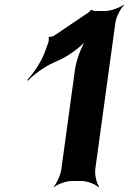

<svg xmlns="http://www.w3.org/2000/svg" viewBox="-20 -758 576 804"><path d="M379 -50 463 -662C466 -686 485 -723 499 -736L497 -738C482 -726 444 -712 420 -712H378C375 -712 364 -715 364 -717L360 -716C360 -714 351 -705 348 -704L207 -609C203 -606 189 -602 186 -604L183 -600C186 -598 184 -584 182 -579L165 -533C150 -494 116 -446 94 -423L97 -420C119 -444 166 -479 205 -496L240 -512C276 -530 328 -570 350 -598L346 -600C324 -572 300 -510 294 -467L237 -50C234 -26 217 11 205 24L206 26C219 14 256 0 280 0H322C346 0 381 14 392 26L395 24C385 11 376 -26 379 -50Z"/></svg>

Font: Asimov
Style: EdgeNarIt
Weight: 500
Designer: Google
Version: Version 2.000980: 2014